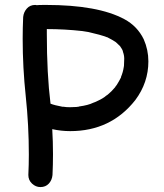

<svg xmlns="http://www.w3.org/2000/svg" viewBox="-20 -547 666 779"><path d="M170 -429V-410Q170 -247 185 -126H186Q201 -120 233 -114H237Q248 -112 264 -112L290 -113Q291 -113 293.5 -113.5Q296 -114 298 -114Q300 -114 301 -115Q338 -120 358 -130L366 -133Q400 -148 411 -159Q412 -159 413.5 -160.5Q415 -162 417 -163Q433 -176 447 -193L448 -195Q453 -200 463 -218L471 -233V-235Q479 -254 482 -274L483 -280Q484 -294 484 -309Q484 -323 479 -336Q479 -343 468 -358V-359Q457 -370 452 -374Q452 -375 451 -375Q450 -375 450 -376Q435 -386 415 -396H414Q388 -406 339 -417L314 -421Q242 -429 170 -429ZM166 -527Q378 -527 485 -469Q537 -441 563 -388Q582 -345 582 -298Q582 -212 529 -141Q430 -15 265 -15Q228 -15 192 -23Q195 28 195 78Q195 121 193 163Q191 184 178 198Q165 212 144 212Q125 212 110 198Q95 184 95 163Q97 121 97 80Q97 -39 84.5 -156Q72 -273 72 -390Q72 -434 74 -478Q76 -498 89 -512.5Q102 -527 123 -527L129 -526Q135 -527 166 -527Z"/></svg>

Font: Bad Comic
Style: Regular
Weight: 400
Designer: GGBotNet
Foundry: f0n7
Version: 0.9